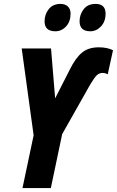

<svg xmlns="http://www.w3.org/2000/svg" viewBox="-20 -962 598 982"><path d="M95 0 152 -270 91 -714H241L262 -459L338 -608Q366 -665 399 -692.5Q432 -720 485 -720Q529 -720 558 -705L531 -582Q518 -589 505 -589Q488 -589 475.5 -577.5Q463 -566 441 -529L298 -276L240 0ZM442 -802Q387 -802 387 -853Q387 -888 408 -915Q429 -942 469 -942Q520 -942 520 -892Q520 -852 496.5 -827Q473 -802 442 -802ZM263 -802Q208 -802 208 -853Q208 -888 229 -915Q250 -942 290 -942Q313 -942 327 -929Q341 -916 341 -892Q341 -852 318 -827Q295 -802 263 -802Z"/></svg>

Font: Noto Sans ExtraCondensed ExtraBold
Style: Italic
Weight: 800
Width: 2
Italic angle: -12°
Designer: Monotype Design Team
Foundry: Monotype Imaging Inc.
Version: Version 2.013; ttfautohint (v1.8.4.7-5d5b)